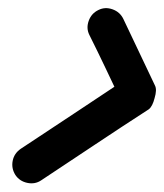

<svg xmlns="http://www.w3.org/2000/svg" viewBox="-20 -396 395 462"><path d="M195 -312Q187 -328 193.5 -346Q200 -364 217 -372Q233 -380 251 -373.5Q269 -367 277 -350Q296 -310 315 -270Q334 -230 353 -190Q358 -180 352 -160Q347 -140 338 -133Q273 -91 208.5 -48Q144 -5 79 38Q79 38 79 38Q79 38 79 38Q64 48 45.5 44Q27 40 17 25Q7 9 10.5 -9Q14 -27 30 -38Q94 -80 158.5 -123Q223 -166 288 -209Q292 -212 291.5 -201.5Q291 -191 287 -178Q283 -165 279 -156Q275 -147 272 -152Q253 -192 234 -232Q215 -272 195 -312Q195 -312 195 -312Q195 -312 195 -312Z"/></svg>

Font: FRB American Cursive Black
Style: Bold Italic
Weight: 900
Italic angle: -25°
Version: Version 2.0;Modular Font Editor K font №1